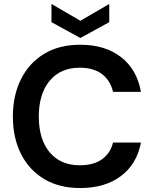

<svg xmlns="http://www.w3.org/2000/svg" viewBox="-20 -938 777 970"><path d="M385 12Q279 12 203 -33.5Q127 -79 86 -160.5Q45 -242 45 -349Q45 -456 86 -538Q127 -620 203 -666Q279 -712 385 -712Q511 -712 591.5 -649.5Q672 -587 692 -474H551Q538 -531 495.5 -563.5Q453 -596 383 -596Q286 -596 231 -530Q176 -464 176 -349Q176 -234 231 -168.5Q286 -103 383 -103Q453 -103 495.5 -133.5Q538 -164 551 -218H692Q672 -110 591.5 -49Q511 12 385 12ZM386 -746 240 -826V-918L386 -833L532 -918V-826Z"/></svg>

Font: DeepMind Sans
Style: Bold
Weight: 700
Designer: Jonny Pinhorn / Modifications: Colophon Foundry
Foundry: Colophon Foundry
Version: Version 1.002; ttfautohint (v1.8.2)